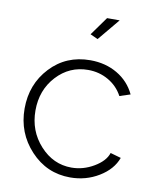

<svg xmlns="http://www.w3.org/2000/svg" viewBox="-83 -795 712 870"><g transform="rotate(10 272.5 -360.0)"><path d="M313 -629 278 -645 339 -730H397ZM299 10Q191 10 116.5 -70Q42 -150 42 -262Q42 -374 114.5 -451.5Q187 -529 298 -529Q368 -529 422.5 -497Q477 -465 504 -408L455 -392Q432 -435 389.5 -459.5Q347 -484 296 -484Q210 -484 151 -420Q92 -356 92 -262Q92 -168 152.5 -101.5Q213 -35 297 -35Q351 -35 400 -64Q449 -93 461 -131L510 -117Q490 -62 430.5 -26Q371 10 299 10Z"/></g></svg>

Font: Raleway-v4020 Light
Style: Regular
Weight: 300
Designer: Matt McInerney, Pablo Impallari, Rodrigo Fuenzalida
Foundry: Matt McInerney, Pablo Impallari, Rodrigo Fuenzalida
Version: Version 4.020;PS 004.020;hotconv 1.0.88;makeotf.lib2.5.64775